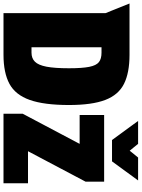

<svg xmlns="http://www.w3.org/2000/svg" viewBox="124 -933 809 1097"><g transform="rotate(90 528.5 -384.5)"><path d="M293 -720Q396 -720 459 -688.5Q522 -657 551 -581.5Q580 -506 580 -374Q580 -232 551 -150Q522 -68 459 -34Q396 0 293 0H55V-583L0 -720ZM281 -160Q313 -160 332.5 -179.5Q352 -199 361 -245.5Q370 -292 370 -374Q370 -449 362 -489.5Q354 -530 335 -545Q316 -560 281 -560H250V-160ZM630 -110 802 -435H637V-575H1018V-469L844 -140H1027V0H630ZM671 -769H802L841 -721L880 -769H1011L902 -620H780Z"/></g></svg>

Font: Protest Strike
Style: Regular
Weight: 400
Designer: Octavio Pardo
Foundry: Ashler Design
Version: Version 2.005; ttfautohint (v1.8.4.7-5d5b)